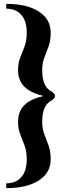

<svg xmlns="http://www.w3.org/2000/svg" viewBox="-20 -762 340 994"><path d="M12.4 212V187.2Q62.6 187.2 90.5 154.6Q118.4 122 118.4 64Q118.4 22 107.4 -8Q96.4 -38 84.9 -66.5Q73.4 -95 73.4 -131Q73.4 -183.4 104.6 -216.1Q135.8 -248.8 199.4 -263V-267Q135.8 -282.2 104.6 -314.9Q73.4 -347.6 73.4 -399Q73.4 -436 84.9 -464Q96.4 -492 107.4 -522Q118.4 -552 118.4 -594Q118.4 -652 90.5 -684.6Q62.6 -717.2 12.4 -717.2V-742Q119 -742 180.7 -702.4Q242.4 -662.8 242.4 -594Q242.4 -552 231.6 -522Q220.8 -492 209.6 -464Q198.4 -436 198.4 -399Q198.4 -356.2 209.9 -329.2Q221.4 -302.2 245.4 -289Q264.4 -278 264.4 -265Q264.4 -252 245.4 -241Q221.4 -227.8 209.9 -201.2Q198.4 -174.6 198.4 -131Q198.4 -95 209.6 -66.5Q220.8 -38 231.6 -8Q242.4 22 242.4 64Q242.4 132.6 180.7 172.3Q119 212 12.4 212Z"/></svg>

Font: Platypi Light
Style: Regular
Weight: 300
Designer: David Sargent
Foundry: Bolt Cutter Type
Version: Version 1.200